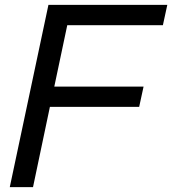

<svg xmlns="http://www.w3.org/2000/svg" viewBox="-20 -765 704 785"><path d="M20 0 178 -745H664L646 -662H255L202 -411H567L549 -328H184L115 0Z"/></svg>

Font: Plus Jakarta Display
Style: Italic
Weight: 400
Italic angle: -12°
Designer: Gumpita Rahayu
Foundry: Tokotype Studio
Version: Version 1.000